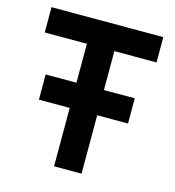

<svg xmlns="http://www.w3.org/2000/svg" viewBox="-104 -782 794 870"><g transform="rotate(15 293.0 -346.5)"><path d="M84 -273.9V-392.1H228.5V-574.7H30.8V-693.4H555.2V-574.7H357.4V-392.1H502V-273.9H357.4V0H228.5V-273.9Z"/></g></svg>

Font: Cascadia Mono PL
Style: Bold
Weight: 700
Monospace: yes
Designer: Aaron Bell
Foundry: Saja Typeworks
Version: Version 2404.023; ttfautohint (v1.8.4)